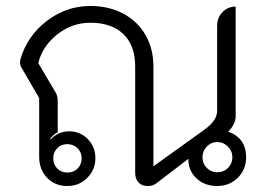

<svg xmlns="http://www.w3.org/2000/svg" viewBox="-20 -613 893 642"><path d="M111 -89V-285L50 -390Q47 -396 47 -403Q47 -411 48 -414Q71 -493 136.5 -543Q202 -593 282 -593Q344 -593 392 -567.5Q440 -542 466.5 -496Q493 -450 493 -390V-57L663 -179Q686 -196 696 -211Q706 -226 706 -244V-527Q706 -554 724 -572.5Q742 -591 768 -591V-224Q768 -211 761 -197Q754 -183 743 -173Q803 -151 803 -87Q803 -46 775 -18.5Q747 9 706 9Q664 9 636.5 -17Q609 -43 610 -82L508 -4Q498 4 491 6.5Q484 9 473 9Q454 9 443 -3Q432 -15 432 -35V-391Q432 -461 392.5 -499Q353 -537 282 -537Q221 -537 171.5 -498Q122 -459 108 -402L167 -302Q173 -291 173 -275V-171Q158 -163 148 -149L150 -147Q161 -160 177.5 -167Q194 -174 211 -174Q248 -174 273.5 -148Q299 -122 299 -84Q299 -46 272 -18.5Q245 9 205 9Q164 9 137.5 -18.5Q111 -46 111 -89ZM757 -87Q757 -108 742 -123Q727 -138 707 -138Q686 -138 671.5 -123Q657 -108 657 -87Q657 -66 671.5 -51.5Q686 -37 707 -37Q728 -37 742.5 -51.5Q757 -66 757 -87ZM253 -84Q253 -104 239 -117.5Q225 -131 205 -131Q185 -131 171.5 -117.5Q158 -104 158 -84Q158 -63 171.5 -49.5Q185 -36 205 -36Q226 -36 239.5 -49.5Q253 -63 253 -84Z"/></svg>

Font: K2D ExtraLight
Style: Regular
Weight: 275
Designer: Katatrad Aksorn Co.,Ltd.
Foundry: Cadson Demak Co.,Ltd.
Version: Version 1.000; ttfautohint (v1.6)